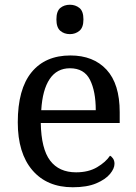

<svg xmlns="http://www.w3.org/2000/svg" viewBox="-20 -780 575 810"><path d="M287 10Q178 10 116.5 -62Q55 -134 55 -264Q55 -404 113 -475Q171 -546 277 -546Q374 -546 429.5 -486Q485 -426 485 -307V-261H152Q154 -152 191.5 -102.5Q229 -53 301 -53Q353 -53 389.5 -74.5Q426 -96 444 -123Q451 -120 457 -111Q463 -102 463 -89Q463 -69 444 -46Q425 -23 386 -6.5Q347 10 287 10ZM384 -315Q384 -395 359.5 -443.5Q335 -492 275 -492Q220 -492 189.5 -446.5Q159 -401 154 -315ZM275 -636Q251 -636 234.5 -650Q218 -664 218 -698Q218 -733 234.5 -746.5Q251 -760 275 -760Q298 -760 315 -746.5Q332 -733 332 -698Q332 -664 315 -650Q298 -636 275 -636Z"/></svg>

Font: Noto Serif Telugu
Style: Regular
Weight: 400
Designer: Jelle Bosma - Monotype Design Team
Foundry: Monotype Imaging Inc.
Version: Version 2.003